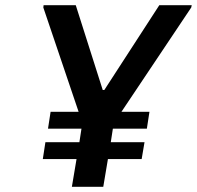

<svg xmlns="http://www.w3.org/2000/svg" viewBox="-20 -720 759 740"><path d="M717 -691 448 -289H556L546 -224H415L407 -172H537L526 -107H396L378 0H257L275 -107H145L155 -172H286L294 -224H165L175 -289H283L147 -691L148 -700H272L376 -373H382L594 -700H719Z"/></svg>

Font: Be Vietnam SemiBold
Style: Italic
Weight: 600
Italic angle: -9.556°
Designer: Gabriel Lam
Foundry: TypeRant
Version: Version 3.000